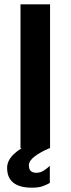

<svg xmlns="http://www.w3.org/2000/svg" viewBox="-20 -687 327 890"><path d="M128 183Q71 183 42 160Q13 137 13 91Q13 57 44 27.5Q75 -2 124 -21L209 0Q169 17 141.5 37.5Q114 58 114 79Q114 99 123.5 106.5Q133 114 148 114Q167 114 183 103.5Q199 93 211 82V161Q197 169 178 176Q159 183 128 183ZM75 0V-667H212V0Z"/></svg>

Font: Maven Pro SemiBold
Style: Regular
Weight: 600
Designer: Joe Prince
Foundry: Joe Prince
Version: Version 2.103